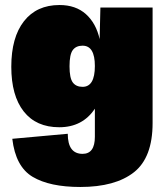

<svg xmlns="http://www.w3.org/2000/svg" viewBox="-20 -530 667 765"><path d="M300 215Q178 215 110 174.5Q42 134 29 23L250 3Q250 83 309 83Q358 83 358 15V-97Q309 -23 216 -23Q124 -23 74.5 -86Q25 -149 25 -264Q25 -381 75.5 -445.5Q126 -510 217 -510Q282 -510 322.5 -473.5Q363 -437 377 -374L380 -500H588V-40Q588 98 513.5 156.5Q439 215 300 215ZM309 -184Q358 -184 358 -267Q358 -348 309 -348Q283 -348 270 -330.5Q257 -313 257 -266Q257 -219 270 -201.5Q283 -184 309 -184Z"/></svg>

Font: Elaine Sans Black
Style: Regular
Weight: 900
Designer: Wei Huang
Foundry: Wei Huang
Version: Version 2.001;December 24, 2019;FontCreator 12.0.0.2547 64-b